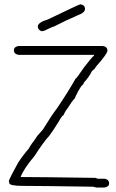

<svg xmlns="http://www.w3.org/2000/svg" viewBox="-20 -886 540 890"><path d="M65.9 -672.9H456.5Q478 -669.4 478 -651.4Q478 -636.7 423.3 -575.2Q423.3 -570.3 405.8 -555.7Q393.6 -529.8 368.7 -502.9Q368.7 -496.1 358.9 -489.3Q343.3 -468.3 325.7 -428.7Q314.9 -419.4 294.4 -385.7Q281.2 -369.6 274.9 -352.5Q269 -352.5 251.5 -321.3Q223.1 -275.4 208.5 -256.8Q181.6 -228 140.1 -163.1Q88.9 -102.5 75.7 -65.4H89.4Q151.9 -65.4 423.3 -61.5Q429.7 -57.6 435.1 -57.6H464.4Q485.8 -54.2 485.8 -36.1Q485.8 -20.5 464.4 -16.6H427.2Q425.8 -16.6 411.6 -20.5Q156.2 -24.4 85.4 -24.4Q22.9 -24.4 22.9 -38.1L21 -47.9Q31.7 -73.7 64 -131.8Q89.4 -170.4 112.8 -196.3Q124 -217.3 146 -245.1Q146 -249.5 179.2 -286.1Q222.2 -356.4 245.6 -385.7Q302.7 -471.2 329.6 -520.5Q334 -521 370.6 -575.2Q405.8 -621.1 415.5 -627.9V-631.8H65.9Q44.4 -635.3 44.4 -653.3Q44.4 -668.9 65.9 -672.9ZM352.5 -866.2Q374 -862.8 374 -844.7Q374 -827.1 340.8 -815.4Q282.2 -790 229.5 -762.7Q224.6 -762.7 184.6 -743.2L172.9 -741.2Q155.3 -747.6 155.3 -762.7Q155.3 -782.2 202.1 -795.9Q345.7 -865.2 352.5 -866.2Z"/></svg>

Font: CEF Fonts CJK Mono
Style: Regular
Weight: 400
Designer: PartyBoss (派对大魔王)
Version: Release 2.25